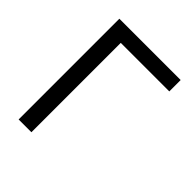

<svg xmlns="http://www.w3.org/2000/svg" viewBox="-197 -837 961 961"><g transform="rotate(45 283.0 -356.5)"><path d="M92.5 0V-713H526.5V-632.5H183V0Z"/></g></svg>

Font: Commissioner
Style: Regular
Weight: 400
Designer: Kostas Bartsokas
Foundry: Kostas Bartsokas
Version: Version 1.000; ttfautohint (v1.8.3)